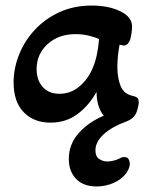

<svg xmlns="http://www.w3.org/2000/svg" viewBox="-20 -429 544 692"><path d="M328 243Q280 243 254 215.5Q228 188 228 144Q228 91 263.5 51Q299 11 354 -12Q342 -26 335 -48Q328 -70 328 -98Q301 -49 259.5 -18Q218 13 162 13Q102 13 65.5 -24.5Q29 -62 29 -132Q29 -182 48.5 -231.5Q68 -281 105 -321Q142 -361 194 -385Q246 -409 311 -409Q371 -409 413.5 -388.5Q456 -368 456 -333Q456 -324 454 -309.5Q452 -295 449 -286Q446 -278 440.5 -271.5Q435 -265 426 -265Q422 -265 411 -268Q407 -247 405 -227Q403 -207 403 -187Q403 -149 414.5 -119.5Q426 -90 460 -83Q469 -81 474.5 -77Q480 -73 480 -60Q480 -47 472 -24.5Q464 -2 435 9Q383 28 353.5 55Q324 82 324 113Q324 135 337.5 144Q351 153 367 153Q375 153 387.5 150.5Q400 148 413 141Q420 137 427 137Q440 137 444 145.5Q448 154 448 160Q448 167 445.5 175Q443 183 436 194Q418 218 389 230.5Q360 243 328 243ZM194 -91Q234 -91 264.5 -116Q295 -141 312 -179Q323 -203 329 -231.5Q335 -260 337 -288Q320 -296 298 -301Q276 -306 252 -306Q191 -306 151.5 -270Q112 -234 112 -180Q112 -140 134 -115.5Q156 -91 194 -91Z"/></svg>

Font: Akaya Telivigala
Style: Regular
Weight: 400
Designer: Vaishnavi Murthy Yerkadithaya, Juan Luis Blanco Aristondo
Version: Version 1.002; ttfautohint (v1.8.3)